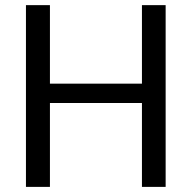

<svg xmlns="http://www.w3.org/2000/svg" viewBox="-20 -731 751 751"><path d="M175.3 -710.9H81.5V0H175.3V-328.1H535.2V0H627.9V-710.9H535.2V-403.8H175.3Z"/></svg>

Font: Bert Sans
Style: Regular
Weight: 400
Designer: Christian Robertson (Google), Cristiano Sobral
Foundry: Google, Cristiano Sobral
Version: Version 3.101